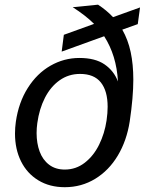

<svg xmlns="http://www.w3.org/2000/svg" viewBox="-20 -770 608 800"><path d="M42.5 -213Q42.5 -238.5 46 -262.5Q57.5 -343 95.8 -403.5Q134 -464 190.2 -496.2Q246.5 -528.5 311 -528.5Q376.5 -528.5 415.5 -501.8Q454.5 -475 471.5 -430.5Q465.5 -539 414 -619L237 -555L246 -625L372 -670.5Q337.5 -705 283 -740L388.5 -750.5Q424.5 -727 451 -698.5L563.5 -739L554 -669.5L489.5 -646.5Q513.5 -604.5 524.5 -553Q535.5 -501.5 535.5 -438Q535.5 -365 520.5 -264Q508 -184 471 -122Q434 -60 376.8 -25Q319.5 10 250 10Q186.5 10 139.5 -18.8Q92.5 -47.5 67.5 -98Q42.5 -148.5 42.5 -213ZM132.5 -215.5Q132.5 -173 145.2 -138.5Q158 -104 184.5 -83.8Q211 -63.5 250 -63.5Q296.5 -63.5 333.2 -92Q370 -120.5 393 -167.2Q416 -214 424 -268Q428.5 -299 428.5 -325Q428.5 -391 400.2 -426.5Q372 -462 313.5 -462Q266 -462 228.5 -435.5Q191 -409 167.2 -362.5Q143.5 -316 135.5 -257.5Q132.5 -236.5 132.5 -215.5Z"/></svg>

Font: 1883 Sans
Style: Italic
Weight: 400
Italic angle: -8°
Designer: 1883 Sans project is a fork of Public Sans.
Version: Version 1.009